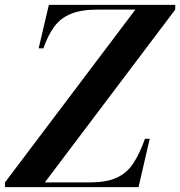

<svg xmlns="http://www.w3.org/2000/svg" viewBox="-72 -770 740 790"><path d="M-51.5 0V-19.5L485 -730.5H330.5Q262 -730.5 219.5 -713Q177 -695.5 151 -660Q125 -624.5 106.5 -571H87L129 -750H649V-730.5L112.5 -19.5H297Q365 -19.5 407 -38.2Q449 -57 475.5 -96.5Q502 -136 524.5 -199H544L498 0Z"/></svg>

Font: Bodoni Moda 11pt SemiBold
Style: Italic
Weight: 600
Italic angle: -13°
Designer: Owen Earl
Foundry: indestructible type
Version: Version 2.004